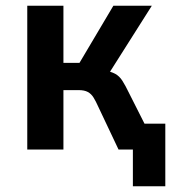

<svg xmlns="http://www.w3.org/2000/svg" viewBox="-20 -521 627 669"><path d="M443 128V0H412V-90H556V128ZM75 0V-501H201V-302H257L375 -501H509L350 -250L339 -277Q366 -272 381 -264Q396 -256 406.5 -239.5Q417 -223 430 -196L529 0H393L322 -150Q314 -168 306 -181Q298 -194 286 -200.5Q274 -207 254 -207H201V0Z"/></svg>

Font: Nunito Sans 7pt Condensed
Style: Bold
Weight: 700
Width: 3
Designer: Vernon Adams
Foundry: Vernon Adams
Version: Version 3.101;gftools[0.9.27]